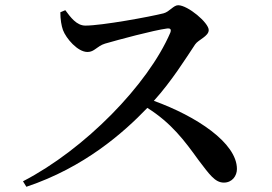

<svg xmlns="http://www.w3.org/2000/svg" viewBox="-20 -720 1040 735"><path d="M211 -673C211 -646 215 -622 221 -605C233 -573 277 -521 315 -521C342 -521 350 -543 382 -553C434 -568 567 -604 620 -611C631 -612 637 -609 632 -595C546 -395 304 -148 68 -26L81 -5C302 -79 452 -211 544 -307C636 -249 686 -182 740 -107C782 -52 803 -21 837 -21C869 -21 887 -47 887 -73C887 -173 732 -275 569 -334C637 -409 693 -499 727 -550C739 -568 779 -581 779 -605C779 -633 699 -700 662 -700C644 -700 629 -675 606 -669C555 -656 370 -622 307 -622C273 -622 250 -654 230 -681Z"/></svg>

Font: Noto Serif JP SemiBold
Style: Regular
Weight: 600
Designer: Ryoko NISHIZUKA 西塚涼子 (kana & ideographs); Frank Grießhammer (Latin, Greek & Cyrillic); Wenlong ZHANG 张文龙 (bopomofo); San
Foundry: Adobe
Version: Version 2.001;hotconv 1.1.0;makeotfexe 2.6.0